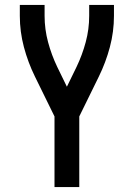

<svg xmlns="http://www.w3.org/2000/svg" viewBox="-20 -755 540 775"><path d="M200 0V-285L121 -446Q93 -503 76.5 -565Q60 -627 60 -691V-735H160V-691Q160 -637 174 -585Q188 -533 211 -485L250 -405L289 -485Q312 -533 326 -585Q340 -637 340 -691V-735H440V-691Q440 -627 423.5 -565Q407 -503 379 -446L300 -285V0Z"/></svg>

Font: Iosevka Term Curly Semibold
Style: Regular
Weight: 600
Designer: Belleve Invis
Foundry: Belleve Invis
Version: Version 32.3.0